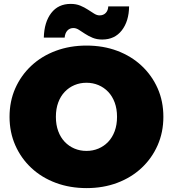

<svg xmlns="http://www.w3.org/2000/svg" viewBox="-20 -950 888 986"><path d="M425 16Q339 16 266.5 -11Q194 -38 141 -87.5Q88 -137 58.5 -204Q29 -271 29 -350Q29 -430 58.5 -496.5Q88 -563 141 -612.5Q194 -662 266.5 -689Q339 -716 424 -716Q510 -716 582 -689Q654 -662 707 -612.5Q760 -563 789.5 -496.5Q819 -430 819 -350Q819 -271 789.5 -204Q760 -137 707 -87.5Q654 -38 582 -11Q510 16 425 16ZM424 -175Q457 -175 485.5 -187Q514 -199 535.5 -221.5Q557 -244 569 -276.5Q581 -309 581 -350Q581 -391 569 -423.5Q557 -456 535.5 -478.5Q514 -501 485.5 -513Q457 -525 424 -525Q391 -525 362.5 -513Q334 -501 312.5 -478.5Q291 -456 279 -423.5Q267 -391 267 -350Q267 -309 279 -276.5Q291 -244 312.5 -221.5Q334 -199 362.5 -187Q391 -175 424 -175ZM505 -747Q477 -747 455.5 -756Q434 -765 416.5 -776.5Q399 -788 385 -797Q371 -806 357 -806Q338 -806 326 -793Q314 -780 312 -757H205Q207 -836 243 -883Q279 -930 343 -930Q371 -930 392.5 -921Q414 -912 431.5 -900.5Q449 -889 463.5 -880Q478 -871 491 -871Q511 -871 523 -883.5Q535 -896 536 -917H643Q642 -841 605.5 -794Q569 -747 505 -747Z"/></svg>

Font: MOST Montserrat Black
Style: Regular
Weight: 900
Designer: Julieta Ulanovsky
Foundry: Julieta Ulanovsky
Version: Version 8.000;March 11, 2024;FontCreator 15.0.0.2926 64-bit